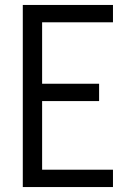

<svg xmlns="http://www.w3.org/2000/svg" viewBox="-20 -755 540 775"><path d="M72 0V-735H436V-665H150V-417H380V-347H150V-70H436V0Z"/></svg>

Font: Iosevka
Style: Regular
Weight: 400
Monospace: yes
Designer: Belleve Invis
Foundry: Belleve Invis
Version: Version 33.2.3; ttfautohint (v1.8.4)